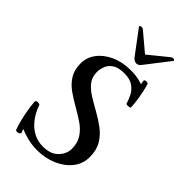

<svg xmlns="http://www.w3.org/2000/svg" viewBox="-275 -985 1089 1089"><g transform="rotate(45 269.0 -441.0)"><path d="M490 -171Q490 -116 456.5 -74.5Q423 -33 368.5 -10Q314 13 251 13Q208 13 170.5 3Q133 -7 110 -17L118 3Q121 10 113 15Q105 20 96 20Q88 20 85 15Q77 -7 68.5 -39.5Q60 -72 54 -107.5Q48 -143 46 -173Q46 -178 51 -180.5Q56 -183 63 -183Q68 -183 73 -181.5Q78 -180 79 -176Q85 -157 98.5 -131.5Q112 -106 134 -81.5Q156 -57 187.5 -41Q219 -25 259 -25Q321 -25 353 -58.5Q385 -92 385 -132Q385 -180 363 -213Q341 -246 305.5 -270Q270 -294 231 -316Q192 -338 156.5 -363Q121 -388 99 -423.5Q77 -459 77 -510Q77 -558 106.5 -597.5Q136 -637 188 -660.5Q240 -684 307 -684Q348 -684 375.5 -676.5Q403 -669 403 -669Q402 -672 400.5 -681Q399 -690 399 -692Q398 -697 403 -699.5Q408 -702 414 -702Q426 -702 429 -694Q441 -652 448 -609Q455 -566 456 -535Q455 -532 448.5 -530.5Q442 -529 435 -529Q426 -529 423 -532Q416 -557 403 -583Q390 -609 364 -627.5Q338 -646 292 -646Q246 -646 221 -629.5Q196 -613 186.5 -588.5Q177 -564 177 -540Q177 -500 199.5 -472Q222 -444 258 -422Q294 -400 333.5 -378Q373 -356 409 -329Q445 -302 467.5 -264Q490 -226 490 -171ZM300 -804 411 -894Q420 -902 430 -902Q438 -902 441 -894L327 -747Q316 -733 301 -733Q286 -733 272 -747L162 -894Q162 -894 165.5 -897.5Q169 -901 176 -901Q180 -901 184 -900Q188 -899 193 -894Z"/></g></svg>

Font: Sedan SC
Style: Regular
Weight: 400
Designer: Sebastian Salazar
Foundry: Sebastian Salazar
Version: Version 1.100; ttfautohint (v1.8.4.7-5d5b)